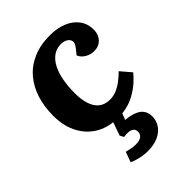

<svg xmlns="http://www.w3.org/2000/svg" viewBox="-222 -629 972 972"><g transform="rotate(-45 264.5 -143.0)"><path d="M252 240Q226 240 198 233.5Q170 227 151 218L171 163Q184 166 200 169.5Q216 173 233 173Q248 173 260 169.5Q272 166 279.5 157Q287 148 287 134Q287 118 276 110.5Q265 103 249.5 102Q234 101 218 104L207 83L232 12Q175 6 131.5 -25Q88 -56 64 -107Q40 -158 40 -226Q40 -289 57 -344Q74 -399 109 -440Q144 -481 196 -503.5Q248 -526 317 -526Q367 -526 407 -510Q447 -494 470.5 -463Q494 -432 494 -388Q494 -354 473 -332Q452 -310 418 -310Q394 -310 371.5 -323Q349 -336 340 -358L363 -387Q380 -408 377 -423Q374 -438 359 -446.5Q344 -455 323 -455Q292 -455 268 -437.5Q244 -420 228.5 -389.5Q213 -359 205.5 -317.5Q198 -276 198 -229Q198 -186 208.5 -152Q219 -118 242 -99Q265 -80 302 -80Q327 -80 349.5 -89.5Q372 -99 393 -115Q414 -131 434 -151L482 -95Q471 -80 446 -57Q421 -34 384 -13.5Q347 7 296 13L283 47Q300 48 318.5 52Q337 56 354.5 65Q372 74 382.5 90.5Q393 107 393 132Q393 161 377 185.5Q361 210 329.5 225Q298 240 252 240Z"/></g></svg>

Font: Literata
Style: Bold Italic
Weight: 700
Italic angle: -2°
Designer: Latin by Veronika Burian and Jose Scaglione. Greek by Irene Vlachou. Cyrillic by Vera Evstafieva
Foundry: TypeTogether
Version: Version 3.103;gftools[0.9.29]